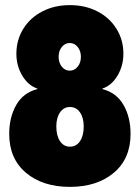

<svg xmlns="http://www.w3.org/2000/svg" viewBox="-20 -720 546 750"><path d="M16 -197Q16 -262 43.5 -310Q71 -358 126 -372V-374Q90 -386 67 -424.5Q44 -463 44 -510Q44 -564 71 -607.5Q98 -651 145.5 -675.5Q193 -700 253 -700Q313 -700 360.5 -675.5Q408 -651 435 -607.5Q462 -564 462 -510Q462 -463 439 -424.5Q416 -386 380 -374V-372Q435 -358 462.5 -310Q490 -262 490 -197Q490 -100 424.5 -45Q359 10 253 10Q147 10 81.5 -45Q16 -100 16 -197ZM296 -498Q296 -521 283.5 -536.5Q271 -552 252 -552Q234 -552 221.5 -536.5Q209 -521 209 -498Q209 -475 221.5 -459.5Q234 -444 252 -444Q271 -444 283.5 -459.5Q296 -475 296 -498ZM307 -226Q307 -260 292.5 -281Q278 -302 253 -302Q229 -302 214.5 -281Q200 -260 200 -226Q200 -190 214.5 -168.5Q229 -147 253 -147Q278 -147 292.5 -168.5Q307 -190 307 -226Z"/></svg>

Font: Decalotype Black
Style: Regular
Weight: 900
Designer: Alfredo Marco Pradil
Foundry: Alfredo Marco Pradil
Version: Version 1.0